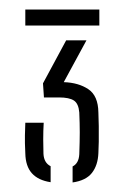

<svg xmlns="http://www.w3.org/2000/svg" viewBox="-20 -820 264 402"><path d="M132 -438V-471.5Q145 -478 146 -497Q147 -525 147 -543Q147 -561 146 -584.5Q144.5 -603 134.8 -609.5Q125 -616 103.5 -616H72L70 -645.5L118.5 -735.5H161L113.5 -648Q144.5 -647 165 -633.2Q185.5 -619.5 186 -584.5Q186.5 -573.5 186.8 -556.2Q187 -539 186.8 -523.2Q186.5 -507.5 186 -499.5Q185 -474 172.5 -458Q160 -442 132 -438ZM86 -438.5Q60 -442.5 46.8 -457.2Q33.5 -472 33 -499Q32.5 -512.5 32.2 -520.2Q32 -528 32.2 -536.8Q32.5 -545.5 33 -563H71.5Q70.5 -546.5 70.5 -528Q70.5 -509.5 71 -498Q72 -479 86 -472ZM33 -766.5V-800H188V-766.5Z"/></svg>

Font: Big Shoulders Stencil Text Thin ExtraLight
Style: Regular
Weight: 250
Version: Version 2.001